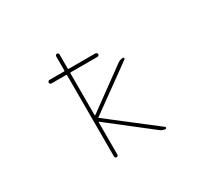

<svg xmlns="http://www.w3.org/2000/svg" viewBox="-148 -999 1296 1204"><g transform="rotate(-30 500.0 -397.0)"><path d="M735.4 -22.5Q713.9 -22.5 697.3 -36.1L396.5 -270.5Q392.6 -272.5 392.6 -268.6V-35.2Q392.6 -30.3 389.2 -26.4Q385.7 -22.5 380.4 -22.5Q375 -22.5 371.6 -26.4Q368.2 -30.3 368.2 -35.2V-623Q368.2 -627.9 364.3 -627.9H257.8Q252.9 -627.9 249 -631.3Q245.1 -634.8 245.1 -640.1Q245.1 -645.5 249 -649.4Q252.9 -653.3 257.8 -653.3H364.3Q368.2 -653.3 368.2 -657.2V-759.8Q368.2 -764.6 371.6 -768.6Q375 -772.5 380.4 -772.5Q385.7 -772.5 389.2 -768.6Q392.6 -764.6 392.6 -759.8V-657.2Q392.6 -653.3 397.5 -653.3H590.8Q595.7 -653.3 599.6 -649.4Q603.5 -645.5 603.5 -640.1Q603.5 -634.8 599.6 -631.3Q595.7 -627.9 590.8 -627.9H397.5Q392.6 -627.9 392.6 -623V-320.3Q392.6 -316.4 396.5 -318.4L687.5 -530.3Q705.1 -543 726.6 -543Q730.5 -543 732.4 -538.1Q734.4 -533.2 730.5 -530.3L407.2 -296.9Q403.3 -293.9 407.2 -292L739.3 -35.2Q741.2 -34.2 741.2 -31.2Q741.2 -29.3 741.2 -28.3Q739.3 -22.5 735.4 -22.5Z"/></g></svg>

Font: Rounded-X Mgen+ 2m thin
Style: Regular
Weight: 100
Designer: [Source Han Sans]
Ryoko NISHIZUKA  (kana & ideographs); Paul D. Hunt (Latin, Greek & Cyrillic); Wenlong ZHANG  (bopomofo
Version: Version 1.059.20150602